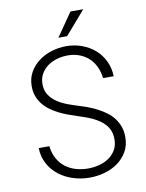

<svg xmlns="http://www.w3.org/2000/svg" viewBox="-98 -971 796 1050"><g transform="rotate(-10 300.0 -446.5)"><path d="M483.4 -174.8Q483.4 -199.7 475.8 -219.5Q468.3 -239.3 454.8 -254.9Q441.4 -270.5 423.8 -282.5Q406.2 -294.4 386.2 -303.7Q366.2 -313 345.2 -320.3Q324.2 -327.6 304.7 -334Q279.8 -341.8 254.2 -351.3Q228.5 -360.8 204.3 -373.3Q180.2 -385.7 158.9 -401.6Q137.7 -417.5 121.8 -437.5Q106 -457.5 96.9 -482.2Q87.9 -506.8 87.9 -537.1Q87.9 -581.5 107.7 -615.7Q127.4 -649.9 159.2 -673.3Q190.9 -696.8 230.7 -708.7Q270.5 -720.7 311 -720.7Q356.4 -720.7 397.5 -705.8Q438.5 -690.9 469.5 -664.1Q500.5 -637.2 519 -598.9Q537.6 -560.5 539.1 -513.7H480Q476.1 -548.3 462.9 -576.9Q449.7 -605.5 427.7 -626Q405.8 -646.5 376.2 -658Q346.7 -669.4 311 -669.4Q281.2 -669.4 252.2 -661.4Q223.1 -653.3 200 -637Q176.8 -620.6 162.4 -595.9Q147.9 -571.3 147.9 -538.1Q147.9 -502.4 164.8 -477.5Q181.6 -452.6 207.5 -435.5Q233.4 -418.5 264.4 -407Q295.4 -395.5 323.2 -387.2Q349.1 -379.4 375.5 -369.4Q401.9 -359.4 426.5 -346.2Q451.2 -333 472.7 -316.7Q494.1 -300.3 510 -279.3Q525.9 -258.3 534.9 -232.7Q543.9 -207 543.9 -175.8Q543.9 -128.9 523.7 -94.2Q503.4 -59.6 471.2 -36.4Q439 -13.2 397.9 -1.7Q356.9 9.8 314.9 9.8Q268.1 9.8 224.1 -3.9Q180.2 -17.6 145.8 -43.9Q111.3 -70.3 89.8 -109.1Q68.4 -147.9 66.9 -197.8H126Q130.4 -159.7 146.2 -130.1Q162.1 -100.6 187 -80.8Q211.9 -61 244.6 -51Q277.3 -41 314.9 -41Q346.2 -41 376.2 -48.8Q406.2 -56.6 430.2 -73Q454.1 -89.4 468.8 -114.5Q483.4 -139.6 483.4 -174.8ZM367.7 -903.3H438.5L326.2 -773.4H277.8Z"/></g></svg>

Font: Roboto Mono Light
Style: Regular
Weight: 300
Designer: Google
Version: Version 2.000985; 2015; ttfautohint (v1.3)